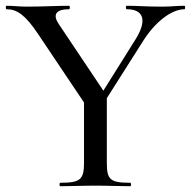

<svg xmlns="http://www.w3.org/2000/svg" viewBox="-22 -645 661 665"><path d="M617 -625C588 -625 572 -622 540 -622C483 -622 455 -625 417 -625C413 -625 413 -613 417 -613C477 -613 488 -573 447 -508L336 -331L182 -561C160 -593 170 -613 217 -613C221 -613 221 -625 217 -625C182 -625 123 -622 69 -622C47 -622 23 -625 1 -625C-3 -625 -3 -613 1 -613C37 -613 66 -593 110 -527L269 -290V-81C269 -23 256 -12 187 -12C183 -12 183 0 187 0C220 0 263 -2 308 -2C356 -2 396 0 429 0C433 0 433 -12 429 -12C359 -12 348 -23 348 -81V-305L473 -502C515 -569 572 -613 617 -613C620 -613 620 -625 617 -625Z"/></svg>

Font: Cormorant Infant Book
Style: Regular
Weight: 500
Designer: Christian Thalmann (Catharsis Fonts)
Version: Version 1.000;PS 002.000;hotconv 1.0.88;makeotf.lib2.5.64775